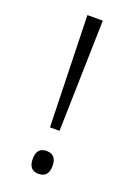

<svg xmlns="http://www.w3.org/2000/svg" viewBox="-132 -802 538 774"><g transform="rotate(20 137.5 -415.5)"><path d="M158 -273H117L104 -750H170ZM95 -130Q95 -179 137 -179Q180 -179 180 -130Q180 -81 137 -81Q95 -81 95 -130Z"/></g></svg>

Font: Noto Sans Telugu UI SemiCondensed Light
Style: Regular
Weight: 300
Width: 4
Designer: Jelle Bosma - Monotype Design Team
Foundry: Monotype Imaging Inc.
Version: Version 2.005; ttfautohint (v1.8.4.7-5d5b)